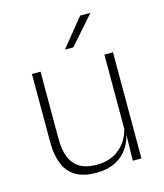

<svg xmlns="http://www.w3.org/2000/svg" viewBox="-105 -760 726 850"><g transform="rotate(-15 258.0 -335.5)"><path d="M108.5 -486.5V-178.5Q108.5 -130.5 121.5 -96Q134.5 -61.5 164 -42.8Q193.5 -24 243 -24Q289 -24 322.8 -42Q356.5 -60 377.2 -91.2Q398 -122.5 404.5 -162.5L415.5 -130.5H405.5Q400 -93 379 -60.8Q358 -28.5 321.2 -9.2Q284.5 10 232 10Q173 10 137 -12.2Q101 -34.5 85 -75.8Q69 -117 69 -175V-486.5ZM440.5 -486.5V0H401L403.5 -123.5L401 -125.5V-486.5ZM342 -681H388.5V-680L276.5 -553H239V-554Z"/></g></svg>

Font: Anek Gujarati Medium ExtraLight
Style: Regular
Weight: 250
Version: Version 1.003